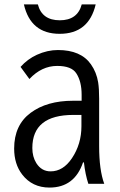

<svg xmlns="http://www.w3.org/2000/svg" viewBox="-20 -805 540 867"><path d="M412.1 -785.2Q380.9 -652.3 249.5 -652.3Q118.2 -652.3 87.9 -785.2H150.9Q169.4 -713.4 250 -713.4Q330.1 -713.4 349.1 -785.2ZM348.6 -350.1V-377Q348.6 -437 324.7 -473.6Q303.2 -507.3 238.3 -507.3Q168 -507.3 112.8 -448.2L72.8 -502.9Q104 -538.1 146.5 -557.6Q193.8 -579.1 241.7 -579.1Q345.2 -579.1 390.6 -514.6Q416 -478.5 423.3 -432.6Q427.7 -404.3 427.7 -359.9V-145Q427.7 -37.6 450.7 24.9H378.9Q365.2 -16.6 358.9 -71.8H355Q316.4 42 203.6 42Q125.5 42 80.1 -17.1Q43.9 -64 43.9 -134.3Q43.9 -240.2 118.2 -295.4Q191.4 -350.1 310.5 -350.1ZM347.7 -286.1H311.5Q126 -286.1 126 -136.7Q126 -97.2 144 -68.4Q167.5 -31.2 208.5 -31.2Q265.1 -31.2 304.7 -90.3Q347.7 -154.3 347.7 -234.9Z"/></svg>

Font: BIZ UDGothic
Style: Regular
Weight: 400
Monospace: yes
Designer: TypeBank Co., Ltd.
Foundry: Morisawa Inc.
Version: Version 1.05